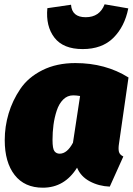

<svg xmlns="http://www.w3.org/2000/svg" viewBox="-20 -850 617 892"><path d="M200 -812 310 -828Q314 -770 378 -770Q443 -770 466 -830L576 -811Q559 -726 506.5 -674Q454 -622 364 -622Q274 -622 233 -675Q192 -728 200 -812ZM330 -557Q470 -557 577 -490L533 -184Q529 -159 532.5 -145Q536 -131 553 -123L490 17Q439 15 397 -7.5Q355 -30 338 -71Q280 22 179 22Q94 22 48 -37Q2 -96 2 -199Q2 -262 20 -322.5Q38 -383 74.5 -437Q111 -491 177 -524Q243 -557 330 -557ZM320 -407Q293 -407 273.5 -387.5Q254 -368 243.5 -336Q233 -304 228.5 -270Q224 -236 224 -200Q224 -159 233 -147.5Q242 -136 257 -136Q292 -136 319 -187L352 -404Q334 -407 320 -407Z"/></svg>

Font: Fira Sans Ultra
Style: Italic
Weight: 950
Italic angle: -8°
Designer: Carrois Corporate & Edenspiekermann AG
Foundry: Carrois Corporate GbR & Edenspiekermann AG
Version: Version 4.203;PS 004.203;hotconv 1.0.88;makeotf.lib2.5.64775